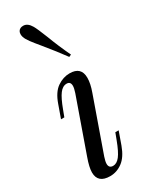

<svg xmlns="http://www.w3.org/2000/svg" viewBox="-222 -892 747 951"><g transform="rotate(-30 151.0 -416.5)"><path d="M166 -466Q166 -491 144 -491Q121 -491 103 -467Q85 -443 65 -389L51 -352H32L58 -425Q78 -482 111.5 -505Q145 -528 182 -528Q248 -528 248 -465Q248 -432 232 -388L125 -85Q117 -61 117 -48Q117 -23 141 -23Q162 -23 180 -46Q198 -69 219 -125L233 -162H252L226 -89Q206 -34 173.5 -10Q141 14 103 14Q33 14 33 -47Q33 -76 51 -126L158 -429Q166 -453 166 -466ZM130 -717Q125 -723 107.5 -744.5Q90 -766 79 -784Q69 -801 69 -816Q69 -836 85 -844Q92 -847 101 -847Q126 -847 144 -816Q154 -799 177 -741Q203 -672 235 -605L222 -599Q185 -650 130 -717Z"/></g></svg>

Font: Playfair Display
Style: Italic
Weight: 400
Italic angle: -14°
Designer: Claus Eggers Sørensen
Foundry: Claus Eggers Sørensen
Version: Version 1.200; ttfautohint (v1.6)